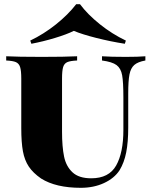

<svg xmlns="http://www.w3.org/2000/svg" viewBox="-20 -874 711 908"><path d="M9.8 0ZM575.2 -682.1 570.3 -667Q502 -677.7 435.3 -694.6Q368.7 -711.4 329.1 -728Q295.9 -711.4 240.2 -694.6Q184.6 -677.7 128.4 -667L123 -682.1Q186.5 -712.4 244.4 -758.5Q302.2 -804.7 340.3 -854H358.4Q394 -806.2 452.1 -759.5Q510.3 -712.9 575.2 -682.1ZM586.4 -432.1V-271Q586.4 -202.1 576.9 -153.6Q567.4 -105 545.4 -68.8Q520.5 -30.8 471.9 -8.3Q423.3 14.2 362.3 14.2Q244.1 14.2 174.3 -29.8Q136.2 -56.2 116.2 -86.2Q96.2 -116.2 88.4 -158.4Q80.6 -200.7 80.6 -268.1V-502Q80.6 -539.6 75.2 -556.6Q69.8 -573.7 55.4 -580.1Q41 -586.4 9.3 -587.9V-607.9Q63.5 -605 177.7 -605Q286.1 -605 344.7 -607.9V-587.9Q312.5 -586.4 298.1 -580.1Q283.7 -573.7 278.6 -556.9Q273.4 -540 273.4 -502V-251Q273.4 -180.2 283 -133.8Q292.5 -87.4 322.8 -59.1Q353 -30.8 411.6 -30.8Q495.1 -30.8 529.3 -91.3Q563.5 -151.9 563.5 -259.8V-412.1Q563.5 -485.8 557.6 -518.3Q551.8 -550.8 531.2 -566.2Q510.7 -581.5 462.4 -587.9V-607.9Q503.4 -605 574.7 -605Q634.3 -605 667.5 -607.9V-587.9Q631.8 -581.5 615 -566.7Q598.1 -551.8 592.3 -521.7Q586.4 -491.7 586.4 -432.1Z"/></svg>

Font: TypoPRO Playfair Display SC
Style: Regular
Weight: 900
Designer: Claus Eggers Sørensen
Foundry: Claus Eggers Sørensen
Version: Version 1.004;PS 001.004;hotconv 1.0.70;makeotf.lib2.5.58329